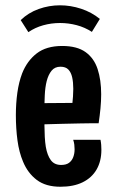

<svg xmlns="http://www.w3.org/2000/svg" viewBox="-20 -699 445 731"><path d="M210 12Q154.4 12 120.1 -13.9Q85.8 -39.8 67.8 -83.4Q52.6 -119.2 46.5 -164.7Q40.4 -210.2 40.4 -260.6Q40.4 -306 46.1 -346.3Q51.8 -386.6 64.2 -419.4Q83 -467.2 119.7 -495.6Q156.4 -524 216.8 -524Q273.2 -524 305.6 -500.8Q338 -477.6 351.6 -436.2Q365.2 -394.8 365.2 -340.4Q365.2 -314.8 362.6 -287Q360 -259.2 355.6 -229.8L255 -299.4Q256.8 -316 257.9 -331.4Q259 -346.8 259 -360.6Q259 -385.6 254.8 -404.5Q250.6 -423.4 240.3 -434.2Q230 -445 210.2 -445Q188.8 -445 176.5 -430Q164.2 -415 157.8 -390.4Q151.8 -366.6 150.4 -335.5Q149 -304.4 149 -269.8Q149 -244.8 149.2 -221.5Q149.4 -198.2 150.5 -177.8Q151.6 -157.4 154.4 -139.8Q160 -107.8 173.4 -89.4Q186.8 -71 212.8 -71Q231.8 -71 242.7 -79Q253.6 -87 258.8 -100.6Q264 -114.2 264 -130.6Q264 -139.2 262.9 -148.4Q261.8 -157.6 258.6 -166.8H362.6Q364.6 -156.8 365.3 -147.4Q366 -138 366 -128.6Q366 -85.4 347.8 -53.8Q329.6 -22.2 294.9 -5.1Q260.2 12 210 12ZM73.4 -222.2 70.6 -305.8 338.2 -307.8 355.6 -229.8Q355.6 -229.8 336.5 -229.8Q317.4 -229.8 286.2 -229.1Q255 -228.4 217.4 -227.6Q179.8 -226.8 142 -225.5Q104.2 -224.2 73.4 -222.2ZM88 -576.6 58.8 -622.4Q87.8 -650.6 127.2 -664.7Q166.6 -678.8 208.4 -678.8Q249 -678.8 288.8 -665.7Q328.6 -652.6 360.2 -627L329.8 -577.6Q303 -595 271.9 -603.2Q240.8 -611.4 208.8 -611.4Q175.4 -611.4 144.3 -602.7Q113.2 -594 88 -576.6Z"/></svg>

Font: Truculenta
Style: Regular
Weight: 400
Designer: Ivan Castro, Eva Sanz & Omnibus-Type Team
Foundry: Omnibus-Type
Version: Version 1.002